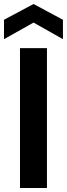

<svg xmlns="http://www.w3.org/2000/svg" viewBox="-32 -941 335 961"><path d="M68 0V-700H203V0ZM-12 -745V-842L136 -921L283 -842V-745L136 -828Z"/></svg>

Font: DM Sans 20pt
Style: Bold
Weight: 700
Version: Version 4.004;gftools[0.9.30]